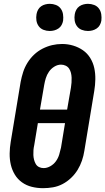

<svg xmlns="http://www.w3.org/2000/svg" viewBox="-20 -976 551 1004"><path d="M205 8Q175 8 146.5 1Q118 -6 95 -22.5Q72 -39 57.5 -63Q43 -87 36.5 -115Q30 -143 30.5 -173.5Q31 -204 36 -234L88 -548Q93 -574 101 -599Q109 -624 123.5 -647.5Q138 -671 158 -690Q178 -709 202.5 -721.5Q227 -734 252.5 -740Q278 -746 305 -746Q335 -746 363 -737.5Q391 -729 414 -713Q437 -697 452 -672.5Q467 -648 473 -620Q479 -592 478.5 -561.5Q478 -531 473 -501L421 -187Q417 -161 408.5 -136Q400 -111 386 -88Q372 -65 351.5 -45.5Q331 -26 307 -13.5Q283 -1 257 3.5Q231 8 205 8ZM189 -403H331L351 -518Q353 -531 354 -544Q355 -557 354.5 -570Q354 -583 351 -595Q348 -607 341.5 -617Q335 -627 323.5 -632.5Q312 -638 299 -638Q281 -638 264 -627.5Q247 -617 236 -601Q225 -585 219.5 -567Q214 -549 211 -531ZM208 -97Q226 -97 243.5 -107Q261 -117 272.5 -133Q284 -149 289.5 -167.5Q295 -186 299 -204L320 -332H178L159 -217Q156 -204 155 -191Q154 -178 154.5 -165.5Q155 -153 158 -141Q161 -129 167 -118.5Q173 -108 184 -102.5Q195 -97 208 -97ZM440 -814Q423 -814 407.5 -820Q392 -826 382.5 -839Q373 -852 370.5 -868.5Q368 -885 371 -902Q373 -914 379 -925Q385 -936 395 -943Q405 -950 417 -953Q429 -956 440 -956Q457 -956 472.5 -950Q488 -944 497.5 -931Q507 -918 509.5 -901.5Q512 -885 510 -868Q508 -856 502 -845Q496 -834 485.5 -827Q475 -820 463.5 -817Q452 -814 440 -814ZM240 -814Q223 -814 207.5 -820Q192 -826 182.5 -839Q173 -852 170.5 -868.5Q168 -885 171 -902Q173 -914 179 -925Q185 -936 195 -943Q205 -950 217 -953Q229 -956 240 -956Q257 -956 272.5 -950Q288 -944 297.5 -931Q307 -918 309.5 -901.5Q312 -885 310 -868Q308 -856 302 -845Q296 -834 285.5 -827Q275 -820 263.5 -817Q252 -814 240 -814Z"/></svg>

Font: Iosevka Slab Extrabold Oblique
Style: Regular
Weight: 800
Italic angle: -9°
Monospace: yes
Designer: Belleve Invis
Foundry: Belleve Invis
Version: Version 11.1.1; ttfautohint (v1.8.3)